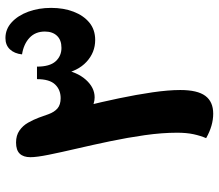

<svg xmlns="http://www.w3.org/2000/svg" viewBox="-69 -710 804 706"><g transform="rotate(-90 333.0 -357.0)"><path d="M268 25Q224 25 178 -1Q187 -22 192.5 -47.5Q198 -73 198 -108Q198 -163 189 -226.5Q180 -290 166.5 -354.5Q153 -419 139.5 -477Q126 -535 117 -579.5Q108 -624 108 -647Q108 -673 121 -686.5Q134 -700 162 -700Q188 -700 206 -687.5Q224 -675 235 -655.5Q246 -636 253.5 -616Q261 -596 266 -581Q274 -559 287.5 -547.5Q301 -536 325 -536Q356 -536 375.5 -556.5Q395 -577 395 -623H441Q441 -576 460.5 -554.5Q480 -533 510 -533Q539 -533 554.5 -549.5Q570 -566 570 -594Q570 -629 547 -650.5Q524 -672 486 -678Q489 -706 504.5 -722.5Q520 -739 546 -739Q579 -739 604 -716Q629 -693 643 -655Q657 -617 657 -571Q657 -525 643 -488.5Q629 -452 603 -430.5Q577 -409 539 -409Q493 -409 458.5 -441Q424 -473 414 -530L432 -534Q422 -476 393 -443.5Q364 -411 328 -411Q317 -411 305.5 -414.5Q294 -418 283.5 -427.5Q273 -437 266 -455L296 -446Q311 -386 324.5 -321.5Q338 -257 346.5 -198.5Q355 -140 355 -96Q355 -33 333.5 -4Q312 25 268 25Z"/></g></svg>

Font: Lemonada Medium
Style: Regular
Weight: 500
Designer: Mohamed Gaber (Arabic), Eduardo Tunni (Latin)
Foundry: Kief Type Foundry
Version: Version 4.004; ttfautohint (v1.8.2)